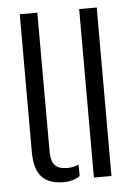

<svg xmlns="http://www.w3.org/2000/svg" viewBox="-47 -637 476 681"><g transform="rotate(-5 190.5 -296.5)"><path d="M49 -110V-600H111.5L112 -105Q112 -71.5 125.5 -56.8Q139 -42 170 -42Q193.5 -42 210.5 -51V-9.5Q185.5 7 152.5 7Q100 7 74.5 -20.8Q49 -48.5 49 -110ZM260.5 0V-600H323V0Z"/></g></svg>

Font: Big Shoulders Stencil Text Light
Style: Regular
Weight: 300
Designer: Patric King
Foundry: XO Type Co
Version: Version 1.000